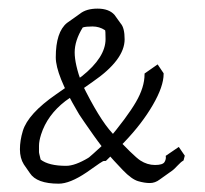

<svg xmlns="http://www.w3.org/2000/svg" viewBox="-20 -427 482 452"><path d="M76.7 -110.4Q71.8 -94.7 71.8 -84V-68.4Q71.8 -66.9 72.5 -64.5Q73.2 -62 73.7 -59.6Q74.2 -57.1 75.7 -51.3Q94.7 -36.6 135.7 -36.6Q156.7 -36.6 188.5 -55.7Q189 -56.6 189.7 -56.6Q190.4 -56.6 231.4 -94.2Q279.8 -151.9 300 -186.8Q320.3 -221.7 320.3 -252V-253.9L351.1 -275.4L365.2 -254.4V-252.9Q365.2 -223.6 339.8 -179.9Q314.5 -136.2 273.2 -93Q231.9 -49.8 229.7 -48.6Q227.5 -47.4 225.6 -48.1Q223.6 -48.8 214.4 -42.5L183.6 -21Q144.5 5.4 118.2 5.4Q66.4 5.4 50.3 -19.5L36.1 -40Q26.9 -54.7 26.9 -75.4Q26.9 -96.2 33.7 -118.7Q45.9 -159.2 112.3 -205.1L172.9 -247.6Q228.5 -292 228.5 -335Q228.5 -356.4 227.1 -356Q213.9 -364.7 197.8 -364.7Q181.6 -364.7 174.8 -362.3Q155.8 -331.5 155.8 -303.7Q155.8 -275.9 172.4 -231Q213.4 -147 244.6 -113.3Q294.4 -59.6 310.5 -49.1Q326.7 -38.6 345 -38.6Q363.3 -38.6 367.4 -45.7Q371.6 -52.7 370.1 -60.1L400.9 -81.1L415 -60.5L412.1 -49.3L391.1 -35.6Q399.9 -41 412.1 -49.8Q406.2 -45.9 397.9 -37.1Q389.6 -28.3 386.2 -25.9L356 -4.4Q345.2 3.9 332.8 3.9Q320.3 3.9 305.2 -0.5Q290 -4.9 269.3 -26.4Q248.5 -47.9 226.1 -73.7Q207.5 -98.1 200.7 -107.9L186 -128.9Q183.1 -133.3 178.2 -140.1Q173.3 -147 170.9 -150.9Q167 -156.2 162.1 -165Q111.3 -251 111.3 -292Q111.3 -351.6 137.7 -373L168 -394.5Q183.1 -406.7 209.7 -406.7Q236.3 -406.7 249.5 -392.1L264.2 -371.6Q273.4 -361.3 273.4 -334.5Q273.4 -286.1 198.2 -234.4L133.8 -189Q91.3 -156.2 76.7 -110.4Z"/></svg>

Font: Panteley
Style: Regular
Weight: 500
Designer: Kalashnikov Yuriy
Foundry: Øêîëà ïàâà èìåíè ñâÿòîãî àâíîàïîñòîëüíîãî Âëàäèìèà
Version: Version 1.80 April 12, 2018